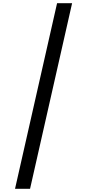

<svg xmlns="http://www.w3.org/2000/svg" viewBox="-20 -813 545 1201"><path d="M431 -793 168 368H74L337 -793Z"/></svg>

Font: Noto Sans Kannada SemiCondensed Medium
Style: Regular
Weight: 500
Width: 4
Designer: Jelle Bosma - Monotype Design Team
Foundry: Monotype Imaging Inc.
Version: Version 2.005; ttfautohint (v1.8.4.7-5d5b)